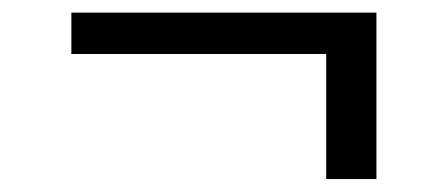

<svg xmlns="http://www.w3.org/2000/svg" viewBox="-20 -334 709 304"><path d="M576 -314V-50.5H496.5V-248.5H93V-314Z"/></svg>

Font: Merriweather Light 18pt
Style: Regular
Weight: 400
Version: Version 2.100